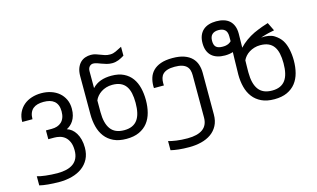

<svg xmlns="http://www.w3.org/2000/svg" viewBox="-105 -1043 2583 1566"><g transform="rotate(-15 1186.5 -259.5)"><path d="M412.6 -8.3Q412.6 -52.2 399.9 -80.3Q387.2 -108.4 367.7 -124.3Q348.1 -140.1 324.5 -146Q300.8 -151.9 279.3 -151.9H228.5V-226.1H277.8Q302.7 -226.1 323.5 -232.9Q344.2 -239.7 359.6 -253.9Q375 -268.1 383.5 -290.3Q392.1 -312.5 392.1 -343.3Q392.1 -374 383.3 -395.5Q374.5 -417 358.4 -430.4Q342.3 -443.8 319.6 -450Q296.9 -456.1 269 -456.1Q241.2 -456.1 218.5 -450Q195.8 -443.8 179.7 -430.4Q163.6 -417 154.8 -395.3Q146 -373.5 146 -342.8H59.6Q59.6 -387.2 75.9 -421.9Q92.3 -456.5 120.4 -480.5Q148.4 -504.4 186.8 -516.8Q225.1 -529.3 269 -529.3Q313 -529.3 351.3 -516.6Q389.6 -503.9 417.7 -480Q445.8 -456.1 462.2 -421.4Q478.5 -386.7 478.5 -342.8Q478.5 -310.5 471.4 -285.9Q464.4 -261.2 452.6 -242.9Q440.9 -224.6 426 -211.9Q411.1 -199.2 395.5 -191.4Q416 -185.5 434.8 -170.7Q453.6 -155.8 468 -132.6Q482.4 -109.4 490.7 -78.1Q499 -46.9 499 -8.8Q499 45.9 478 86.7Q457 127.4 420.2 154.5Q383.3 181.6 333.3 195.1Q283.2 208.5 225.6 208.5Q200.7 208.5 176.8 207.3Q152.8 206.1 131.3 204.1Q109.9 202.1 91.6 199.2Q73.2 196.3 59.6 192.9V115.7Q71.3 119.6 89.6 123Q107.9 126.5 130.6 129.2Q153.3 131.8 178.7 133.5Q204.1 135.3 230 135.3Q272 135.3 305.7 127.2Q339.4 119.1 363.3 101.8Q387.2 84.5 399.9 57.1Q412.6 29.8 412.6 -8.3Z M893.6 -615.7Q869.1 -615.7 848.1 -621.6Q827.1 -627.4 808.3 -634.5Q789.6 -641.6 772.9 -647.5Q756.3 -653.3 740.7 -653.3Q722.7 -653.3 709.7 -639.2Q696.8 -625 696.8 -600.1V-458Q727.1 -490.2 767.1 -504.6Q807.1 -519 858.4 -519Q919.9 -519 962.2 -498Q1004.4 -477.1 1030.5 -441.2Q1056.6 -405.3 1068.4 -356.9Q1080.1 -308.6 1080.1 -254.4Q1080.1 -198.2 1067.4 -149.9Q1054.7 -101.6 1026.9 -65.9Q999 -30.3 954.6 -9.8Q910.2 10.7 846.7 10.7Q782.7 10.7 738.3 -10.5Q693.8 -31.7 666 -68.4Q638.2 -105 625.5 -154.1Q612.8 -203.1 612.8 -259.3V-580.1Q612.8 -620.1 623.5 -647.9Q634.3 -675.8 652.1 -693.4Q669.9 -710.9 693.1 -718.8Q716.3 -726.6 740.7 -726.6Q763.2 -726.6 781.2 -720.7Q799.3 -714.8 816.9 -707.8Q834.5 -700.7 853 -694.8Q871.6 -689 895 -689Q909.2 -689 920.2 -691.9Q931.2 -694.8 942.4 -699.7Q953.6 -704.6 966.3 -711.4Q979 -718.3 996.6 -726.6V-651.4Q983.9 -644 972.2 -637.5Q960.4 -630.9 948 -626.2Q935.5 -621.6 922.4 -618.7Q909.2 -615.7 893.6 -615.7ZM846.2 -445.3Q818.8 -445.3 794.9 -438Q771 -430.7 751.7 -418Q732.4 -405.3 718.3 -388.7Q704.1 -372.1 696.8 -353.5V-254.4Q696.8 -160.6 732.7 -111.6Q768.6 -62.5 846.7 -62.5Q885.7 -62.5 913.6 -75Q941.4 -87.4 959 -111.6Q976.6 -135.7 984.9 -171.6Q993.2 -207.5 993.2 -254.4Q993.2 -300.8 985.4 -336.4Q977.5 -372.1 960.2 -396.2Q942.9 -420.4 914.8 -432.9Q886.7 -445.3 846.2 -445.3Z M1252 -352.1Q1252 -347.7 1252 -342.3Q1252 -336.9 1252.9 -331.5H1168.9Q1168.5 -335.4 1168.2 -340.3Q1168 -345.2 1168 -349.1Q1168 -385.7 1178.5 -418.5Q1189 -451.2 1213.1 -475.8Q1237.3 -500.5 1277.3 -514.9Q1317.4 -529.3 1376.5 -529.3Q1435.5 -529.3 1475.6 -514.9Q1515.6 -500.5 1539.8 -475.8Q1564 -451.2 1574.5 -418.5Q1585 -385.7 1585 -349.1V2.4Q1585 57.1 1564.2 96.2Q1543.5 135.3 1507.8 160.2Q1472.2 185.1 1424.8 196.8Q1377.4 208.5 1324.2 208.5Q1273.9 208.5 1234.6 204.1Q1195.3 199.7 1168 192.9V115.7Q1191.4 123 1234.1 129.2Q1276.9 135.3 1328.6 135.3Q1413.1 135.3 1457 103.3Q1501 71.3 1501 5.4V-352.1Q1501 -375 1495.4 -394Q1489.7 -413.1 1475.6 -427Q1461.4 -440.9 1437.3 -448.5Q1413.1 -456.1 1376.5 -456.1Q1339.8 -456.1 1315.7 -448.5Q1291.5 -440.9 1277.3 -427Q1263.2 -413.1 1257.6 -394Q1252 -375 1252 -352.1Z M1646 -582Q1646 -619.1 1657 -646.2Q1668 -673.3 1688 -691.2Q1708 -709 1736.3 -717.8Q1764.6 -726.6 1799.3 -726.6Q1834.5 -726.6 1862.5 -718Q1890.6 -709.5 1910.4 -691.7Q1930.2 -673.8 1940.9 -646.5Q1951.7 -619.1 1951.7 -582L1949.7 -463.4Q1975.1 -491.2 2008.8 -515.4Q2042.5 -539.6 2079.1 -557.1Q2120.1 -575.2 2150.4 -586.2Q2180.7 -597.2 2202.6 -603.5L2236.8 -533.2Q2214.4 -529.3 2189 -523.4Q2163.6 -517.6 2119.6 -503.4Q2191.4 -508.3 2230.7 -482.9Q2270 -457.5 2289.8 -425.8Q2309.6 -394 2319.3 -349.1Q2329.1 -304.2 2329.1 -254.4Q2329.1 -198.2 2316.4 -149.9Q2303.7 -101.6 2275.9 -65.9Q2248 -30.3 2203.6 -9.8Q2159.2 10.7 2095.7 10.7Q2031.7 10.7 1987.3 -10.5Q1942.9 -31.7 1915 -68.4Q1887.2 -105 1874.5 -154.1Q1861.8 -203.1 1861.8 -259.3Q1861.8 -263.7 1862.3 -283.4Q1862.8 -303.2 1863.3 -330.6Q1863.8 -357.9 1864.5 -389.4Q1865.2 -420.9 1866.2 -448.7Q1835.9 -438.5 1797.9 -438.5Q1763.2 -438.5 1735.1 -447.3Q1707 -456.1 1687.3 -473.6Q1667.5 -491.2 1656.7 -518.3Q1646 -545.4 1646 -582ZM2095.2 -445.3Q2068.8 -445.3 2045.4 -438.2Q2022 -431.2 2002.7 -419.2Q1983.4 -407.2 1969.2 -391.1Q1955.1 -375 1947.3 -357.4Q1946.8 -337.9 1946.5 -320.3Q1946.3 -302.7 1946 -289.1Q1945.8 -275.4 1945.8 -266.4Q1945.8 -257.3 1945.8 -254.4Q1945.8 -160.6 1981.7 -111.6Q2017.6 -62.5 2095.7 -62.5Q2134.8 -62.5 2162.6 -75Q2190.4 -87.4 2208 -111.6Q2225.6 -135.7 2233.9 -171.6Q2242.2 -207.5 2242.2 -254.4Q2242.2 -300.8 2234.4 -336.4Q2226.6 -372.1 2209.2 -396.2Q2191.9 -420.4 2163.8 -432.9Q2135.7 -445.3 2095.2 -445.3ZM1726.1 -580.6Q1726.1 -543.9 1743.4 -528.3Q1760.7 -512.7 1797.9 -512.7Q1814.5 -512.7 1825.9 -514.9Q1837.4 -517.1 1845.7 -520.8Q1854 -524.4 1859.9 -529.1Q1865.7 -533.7 1871.6 -539.1V-580.6Q1871.6 -617.7 1852.8 -635Q1834 -652.3 1798.3 -652.3Q1764.6 -652.3 1745.4 -635Q1726.1 -617.7 1726.1 -580.6Z"/></g></svg>

Font: Arian AMU
Style: Regular
Weight: 400
Designer: Ruben Hakobyan (Tarumian)
Foundry: Ruben Hakobyan (Tarumian)
Version: Version 4.003